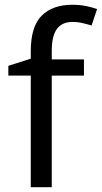

<svg xmlns="http://www.w3.org/2000/svg" viewBox="-20 -785 427 805"><path d="M332 -468H197V0H109V-468H15V-509L109 -539V-570Q109 -674 155 -719.5Q201 -765 283 -765Q315 -765 341.5 -759.5Q368 -754 387 -747L364 -678Q348 -683 327 -688Q306 -693 284 -693Q240 -693 218.5 -663.5Q197 -634 197 -571V-536H332Z"/></svg>

Font: Noto Sans Multani
Style: Regular
Weight: 400
Designer: Monotype Design Team
Foundry: Monotype Imaging Inc.
Version: Version 2.002; ttfautohint (v1.8.4.7-5d5b)